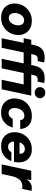

<svg xmlns="http://www.w3.org/2000/svg" viewBox="1284 -2106 832 3440"><g transform="rotate(90 1700.0 -386.0)"><path d="M296 10Q209 10 152.5 -24.5Q96 -59 69 -114Q42 -169 42 -232Q42 -287 62 -341.5Q82 -396 122 -441Q162 -486 220 -513Q278 -540 354 -540Q440 -540 496.5 -505.5Q553 -471 580.5 -416Q608 -361 608 -298Q608 -243 587.5 -188Q567 -133 527 -88.5Q487 -44 429 -17Q371 10 296 10ZM302 -128Q343 -128 372.5 -152.5Q402 -177 418 -215.5Q434 -254 434 -296Q434 -338 412.5 -370Q391 -402 345 -402Q304 -402 274.5 -377.5Q245 -353 229 -314.5Q213 -276 213 -234Q213 -192 234.5 -160Q256 -128 302 -128Z M1640 -592Q1597 -592 1569 -620Q1541 -648 1541 -686Q1541 -726 1569 -754Q1597 -782 1640 -782Q1683 -782 1711.5 -754Q1740 -726 1740 -686Q1740 -648 1711.5 -620Q1683 -592 1640 -592ZM665 0 748 -394H664L693 -530H777L791 -597Q800 -639 823.5 -679Q847 -719 893.5 -744.5Q940 -770 1015 -770Q1051 -770 1075 -764.5Q1099 -759 1099 -759L1074 -641Q1074 -641 1062.5 -643.5Q1051 -646 1036 -646Q973 -646 960 -583L948 -530H1145L1159 -597Q1168 -639 1192 -679Q1216 -719 1262 -744.5Q1308 -770 1383 -770Q1419 -770 1443.5 -764.5Q1468 -759 1468 -759L1442 -641Q1442 -641 1431 -643.5Q1420 -646 1405 -646Q1342 -646 1328 -583L1317 -530H1693L1580 0H1409L1493 -394H1288L1204 0H1033L1116 -394H920L836 0Z M1994 10Q1908 10 1852.5 -24Q1797 -58 1770 -113.5Q1743 -169 1743 -233Q1743 -289 1763 -343.5Q1783 -398 1823 -442.5Q1863 -487 1922 -513.5Q1981 -540 2058 -540Q2129 -540 2173.5 -519Q2218 -498 2242.5 -467Q2267 -436 2277 -405Q2287 -374 2289 -353Q2291 -332 2291 -332H2132Q2132 -332 2131 -343Q2130 -354 2123 -369Q2116 -384 2100 -395Q2084 -406 2053 -406Q2010 -406 1979 -380Q1948 -354 1931.5 -314.5Q1915 -275 1915 -234Q1915 -189 1937 -156.5Q1959 -124 2006 -124Q2036 -124 2055 -135Q2074 -146 2085.5 -161Q2097 -176 2101.5 -187Q2106 -198 2106 -198H2265Q2265 -198 2258.5 -177Q2252 -156 2235.5 -125Q2219 -94 2188.5 -63Q2158 -32 2110.5 -11Q2063 10 1994 10Z M2599 10Q2512 10 2456.5 -24.5Q2401 -59 2374.5 -115Q2348 -171 2348 -234Q2348 -289 2367.5 -343Q2387 -397 2425.5 -441.5Q2464 -486 2521.5 -513Q2579 -540 2655 -540Q2728 -540 2777 -513.5Q2826 -487 2853 -443.5Q2880 -400 2887 -347.5Q2894 -295 2884 -242L2880 -221H2516Q2518 -173 2542 -144Q2566 -115 2611 -115Q2647 -115 2667.5 -129.5Q2688 -144 2697 -159Q2706 -174 2706 -174H2866Q2866 -174 2859 -155.5Q2852 -137 2834.5 -109.5Q2817 -82 2786.5 -54.5Q2756 -27 2710 -8.5Q2664 10 2599 10ZM2531 -320H2734Q2740 -358 2718 -386.5Q2696 -415 2649 -415Q2604 -415 2573 -387.5Q2542 -360 2531 -320Z M2926 0 3039 -530H3209L3192 -450H3197Q3220 -490 3259 -515Q3298 -540 3354 -540Q3377 -540 3388.5 -537Q3400 -534 3400 -534L3364 -367Q3364 -367 3351.5 -369Q3339 -371 3320 -371Q3245 -371 3200 -319.5Q3155 -268 3137 -185L3098 0Z"/></g></svg>

Font: Be Vietnam Pro ExtraBold
Style: Italic
Weight: 800
Italic angle: -12°
Designer: Lam Bao, Tony Le, Vietanh Nguyen
Foundry: Yellow Type Foundry
Version: Version 1.002; ttfautohint (v1.8.3)